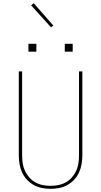

<svg xmlns="http://www.w3.org/2000/svg" viewBox="-20 -1187 640 1215"><path d="M300 8Q272 8 244.5 2.5Q217 -3 193 -16.5Q169 -30 150 -50.5Q131 -71 119.5 -96.5Q108 -122 103.5 -149.5Q99 -177 99 -205V-735H120V-205Q120 -180 123.5 -155Q127 -130 137.5 -107Q148 -84 164.5 -65Q181 -46 203 -33.5Q225 -21 250 -16Q275 -11 300 -11Q325 -11 350 -16Q375 -21 397 -33.5Q419 -46 435.5 -65Q452 -84 462.5 -107Q473 -130 476.5 -155Q480 -180 480 -205V-735H501V-205Q501 -177 496.5 -149.5Q492 -122 480.5 -96.5Q469 -71 450 -50.5Q431 -30 407 -16.5Q383 -3 355.5 2.5Q328 8 300 8ZM390 -860V-910H440V-860ZM160 -860V-910H210V-860ZM303 -1014 177 -1153 193 -1167 317 -1026Z"/></svg>

Font: Iosevka SS04 Thin Extended
Style: Regular
Weight: 100
Width: 7
Monospace: yes
Designer: Belleve Invis
Foundry: Belleve Invis
Version: Version 19.0.0; ttfautohint (v1.8.4)